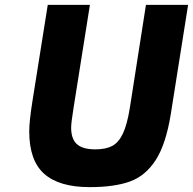

<svg xmlns="http://www.w3.org/2000/svg" viewBox="-20 -762 792 788"><path d="M100 -223Q100 -264 113 -346L176 -742H349L282 -320Q272 -258 272 -238Q272 -192 295.5 -170.5Q319 -149 372 -149Q414 -149 440.5 -163Q467 -177 484.5 -214Q502 -251 513 -320L579 -742H752L681 -294Q661 -170 619 -105Q577 -40 513 -17Q449 6 348 6Q223 6 161.5 -48.5Q100 -103 100 -223Z"/></svg>

Font: Exo ExtraBold
Style: Italic
Weight: 800
Italic angle: -9°
Designer: Natanael Gama
Foundry: Natanael Gama
Version: Version 1.500; ttfautohint (v1.6)